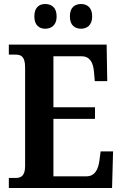

<svg xmlns="http://www.w3.org/2000/svg" viewBox="-20 -936 610 956"><path d="M384 -793C411 -793 439 -809 439 -854C439 -901 411 -916 384 -916C354 -916 328 -901 328 -854C328 -809 354 -793 384 -793ZM205 -793C234 -793 262 -809 262 -854C262 -901 234 -916 205 -916C177 -916 151 -901 151 -854C151 -809 177 -793 205 -793ZM24 0H538L543 -182H481L475 -136C469 -92 452 -58 410 -58H246V-344H453V-402H246V-656H385C427 -656 444 -626 448 -578L452 -532H514L511 -714H24V-664H57C84 -664 105 -656 105 -600V-110C105 -63 87 -50 59 -50H24Z"/></svg>

Font: Noto Serif Bengali Condensed
Style: Bold
Weight: 700
Width: 3
Designer: Juan Bruce, Universal Thirst, Indian Type Foundry and the Monotype Design Team.
Foundry: Monotype Imaging Inc.
Version: Version 2.003